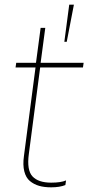

<svg xmlns="http://www.w3.org/2000/svg" viewBox="-20 -800 400 826"><path d="M154.8 -529.8H339.8L336.9 -509.8H152.8L104 -137.2Q94.7 -67.9 119.9 -41Q145 -14.2 200.2 -14.2Q242.2 -14.2 264.2 -23.9L261.2 -3.9Q236.8 5.9 200.2 5.9Q170.4 5.9 148.2 -0.5Q126 -6.8 108.6 -21.2Q91.3 -35.6 84.5 -63Q77.6 -90.3 83 -128.9L132.8 -509.8H46.9L49.8 -529.8H134.8L154.8 -680.2H174.8ZM277.8 -779.8H297.9L267.1 -620.1H256.8Z"/></svg>

Font: Cooper Hewitt
Style: Thin Italic
Weight: 702
Designer: Village Type and Design LLC
Foundry: Cooper Hewitt Smithsonian Design Museum
Version: 1.000